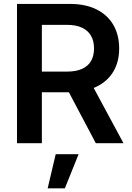

<svg xmlns="http://www.w3.org/2000/svg" viewBox="-20 -748 689 1003"><path d="M68.8 0V-727.5H345.2Q427.2 -727.5 484.9 -698.5Q542.5 -669.4 572.5 -617.2Q602.5 -564.9 602.5 -494.6Q602.5 -424.8 571.8 -373.5Q541 -322.3 482.4 -294.2Q423.8 -266.1 340.8 -266.1H145V-374H330.1Q377.4 -374 408.7 -388.2Q439.9 -402.3 455.6 -429.4Q471.2 -456.5 471.2 -494.6Q471.2 -533.7 455.6 -561Q439.9 -588.4 408.4 -603.3Q377 -618.2 329.1 -618.2H198.7V0ZM480.5 0 306.2 -329.6H447.3L625 0ZM229 235.8 271 57.6H390.6L318.8 235.8Z"/></svg>

Font: Inter 20pt SemiBold
Style: Regular
Weight: 600
Version: Version 4.001;git-66647c0bb